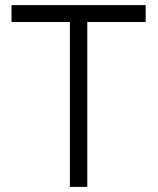

<svg xmlns="http://www.w3.org/2000/svg" viewBox="-20 -730 616 750"><path d="M253 0V-644H25V-710H549V-644H321V0Z"/></svg>

Font: Geist Light
Style: Regular
Weight: 400
Designer: Basement.studio, Andrés Briganti, Mateo Zaragoza
Foundry: Basement.studio, Vercel, Andrés Briganti, Guido Ferreyra, Mateo Zaragoza
Version: Version 1.401